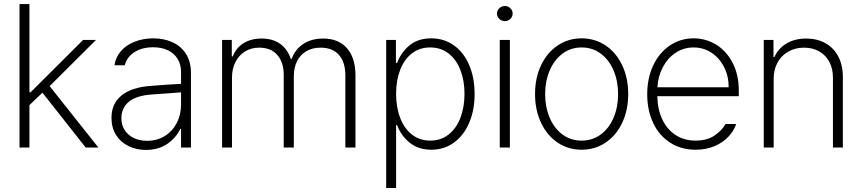

<svg xmlns="http://www.w3.org/2000/svg" viewBox="-20 -727 4249 946"><path d="M76.2 -707H125V-272.5H130.9L389.6 -530.3H453.1L224.6 -302.7L464.8 0H402.3L189 -270.5L125 -209V0H76.2Z M720.7 -303.7Q756.8 -306.6 799.8 -309.6Q842.8 -312.5 872.1 -314V-371.1Q872.1 -408.7 855.5 -436.3Q838.9 -463.9 807.9 -479Q776.9 -494.1 734.4 -494.1Q680.2 -494.1 642.6 -470.2Q605 -446.3 594.7 -405.3H543.9Q549.8 -445.3 575.9 -475.3Q602.1 -505.4 643.8 -521.7Q685.5 -538.1 736.3 -538.1Q784.2 -538.1 826.2 -520.5Q868.2 -502.9 894.5 -464.4Q920.9 -425.8 920.9 -367.2V0H872.1V-91.8H868.2Q846.7 -46.4 803 -17.3Q759.3 11.7 699.2 11.7Q652.3 11.7 613.5 -7.1Q574.7 -25.9 552 -61.5Q529.3 -97.2 529.3 -146.5Q529.3 -216.3 578.4 -256.3Q627.4 -296.4 720.7 -303.7ZM705.1 -33.2Q753.4 -33.2 791.5 -56.6Q829.6 -80.1 850.8 -120.8Q872.1 -161.6 872.1 -211.9V-272L839.8 -269.5Q760.3 -263.2 730.5 -261.7Q651.4 -256.3 614.7 -225.6Q578.1 -194.8 578.1 -144.5Q578.1 -110.8 594.7 -85.4Q611.3 -60.1 640.1 -46.6Q668.9 -33.2 705.1 -33.2Z M1074.2 -530.3H1122.1V-449.2H1127Q1142.6 -490.7 1179.7 -513.9Q1216.8 -537.1 1268.6 -537.1Q1324.2 -537.1 1360.4 -511Q1396.5 -484.9 1413.1 -436.5H1417Q1433.6 -483.4 1474.1 -510.3Q1514.6 -537.1 1572.3 -537.1Q1647.9 -537.1 1689.7 -489.3Q1731.4 -441.4 1731.4 -355.5V0H1681.6V-355.5Q1681.6 -420.9 1649.9 -456.5Q1618.2 -492.2 1559.6 -492.2Q1518.1 -492.2 1488.3 -474.1Q1458.5 -456.1 1443.1 -424.3Q1427.7 -392.6 1427.7 -351.6V0H1377.9V-358.4Q1377.9 -419.4 1346.7 -455.8Q1315.4 -492.2 1256.8 -492.2Q1217.3 -492.2 1187 -473.4Q1156.7 -454.6 1139.9 -420.9Q1123 -387.2 1123 -344.7V0H1074.2Z M1882.8 -530.3H1930.7V-417H1936.5Q1956.5 -469.7 1998.3 -503.9Q2040 -538.1 2104.5 -538.1Q2168 -538.1 2216.6 -503.4Q2265.1 -468.8 2291.7 -406.5Q2318.4 -344.2 2318.4 -263.7Q2318.4 -183.6 2291.5 -121.3Q2264.6 -59.1 2216.3 -24.2Q2168 10.7 2105.5 10.7Q2041.5 10.7 1998.8 -23.7Q1956.1 -58.1 1936.5 -110.4H1931.6V199.2H1882.8ZM2099.6 -34.2Q2151.9 -34.2 2190.2 -64.2Q2228.5 -94.2 2248.5 -146.7Q2268.6 -199.2 2268.6 -264.6Q2268.6 -329.6 2248.5 -381.6Q2228.5 -433.6 2190.4 -463.4Q2152.3 -493.2 2099.6 -493.2Q2047.4 -493.2 2009.5 -463.9Q1971.7 -434.6 1951.7 -382.8Q1931.6 -331.1 1931.6 -264.6Q1931.6 -198.2 1951.9 -145.8Q1972.2 -93.3 2010 -63.7Q2047.9 -34.2 2099.6 -34.2Z M2442.4 -530.3H2492.2V0H2442.4ZM2428.7 -660.2Q2428.7 -675.3 2440.2 -686.3Q2451.7 -697.3 2467.8 -697.3Q2483.4 -697.3 2494.6 -686.3Q2505.9 -675.3 2505.9 -660.2Q2505.9 -645 2494.6 -634Q2483.4 -623 2467.8 -623Q2451.7 -623 2440.2 -634Q2428.7 -645 2428.7 -660.2Z M2616.2 -263.7Q2616.2 -342.8 2645.8 -405.3Q2675.3 -467.8 2727.5 -502.9Q2779.8 -538.1 2845.7 -538.1Q2911.6 -538.1 2963.9 -502.9Q3016.1 -467.8 3045.7 -405.3Q3075.2 -342.8 3075.2 -263.7Q3075.2 -184.6 3045.7 -122.1Q3016.1 -59.6 2963.9 -24.4Q2911.6 10.7 2845.7 10.7Q2779.8 10.7 2727.5 -24.4Q2675.3 -59.6 2645.8 -122.1Q2616.2 -184.6 2616.2 -263.7ZM3025.4 -263.7Q3025.4 -327.1 3003.2 -379.6Q2981 -432.1 2940.2 -462.6Q2899.4 -493.2 2845.7 -493.2Q2792 -493.2 2751.2 -462.4Q2710.4 -431.6 2688.2 -379.4Q2666 -327.1 2666 -263.7Q2666 -199.7 2688.2 -147.2Q2710.4 -94.7 2751.2 -64.5Q2792 -34.2 2845.7 -34.2Q2899.4 -34.2 2940.2 -64.5Q2981 -94.7 3003.2 -147.2Q3025.4 -199.7 3025.4 -263.7Z M3168.9 -262.7Q3168.9 -341.3 3198.2 -404.1Q3227.5 -466.8 3279.8 -502.4Q3332 -538.1 3397.5 -538.1Q3457.5 -538.1 3508.3 -507.1Q3559.1 -476.1 3589.6 -417.5Q3620.1 -358.9 3620.1 -280.3V-252.9H3218.8Q3219.7 -189 3242.9 -139.4Q3266.1 -89.8 3308.3 -62Q3350.6 -34.2 3407.2 -34.2Q3463.4 -34.2 3500.2 -59.1Q3537.1 -84 3554.7 -116.2H3607.4Q3595.7 -82 3568.4 -53Q3541 -23.9 3499.8 -6.6Q3458.5 10.7 3407.2 10.7Q3335.9 10.7 3281.7 -24.2Q3227.5 -59.1 3198.2 -121.3Q3168.9 -183.6 3168.9 -262.7ZM3570.3 -296.9Q3570.3 -351.6 3547.6 -396.5Q3524.9 -441.4 3485.4 -467.3Q3445.8 -493.2 3397.5 -493.2Q3349.1 -493.2 3309.6 -467.3Q3270 -441.4 3246.1 -396.5Q3222.2 -351.6 3219.2 -296.9Z M3792 0H3743.2V-530.3H3791V-446.3H3795.9Q3814.5 -488.3 3855.2 -512.7Q3896 -537.1 3952.1 -537.1Q4005.9 -537.1 4046.6 -514.4Q4087.4 -491.7 4110.1 -449Q4132.8 -406.2 4132.8 -347.7V0H4084V-344.7Q4084 -388.7 4066.2 -422.1Q4048.3 -455.6 4016.1 -473.9Q3983.9 -492.2 3941.4 -492.2Q3898.4 -492.2 3864.5 -473.1Q3830.6 -454.1 3811.3 -419.4Q3792 -384.8 3792 -339.8Z"/></svg>

Font: Pretendard JP ExtraLight
Style: Regular
Weight: 200
Designer: Base glyphs from Inter by Rasmus Andersson; Hangeul glyphs from Noto Sans CJK(Source Han Sans) by Jang Soo-young and Kan
Foundry: Kil Hyung-jin
Version: Version 1.309